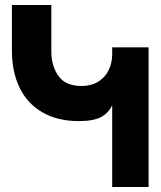

<svg xmlns="http://www.w3.org/2000/svg" viewBox="-20 -745 640 765"><path d="M304 -402.5Q345.5 -402.5 373.2 -420.8Q401 -439 414 -467.8Q427 -496.5 427 -528V-556.5H572V0H427V-326Q414 -296 383.5 -279.2Q353 -262.5 294.5 -262.5Q209 -262.5 148.8 -297.5Q88.5 -332.5 58 -395.8Q27.5 -459 27.5 -543.5V-725H184.5V-540.5Q184.5 -482 213 -442.2Q241.5 -402.5 304 -402.5Z"/></svg>

Font: JuliaMono ExtraBold
Style: Regular
Weight: 800
Monospace: yes
Designer: cormullion
Foundry: corm
Version: Version 0.055; ttfautohint (v1.8.4)